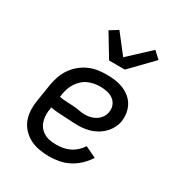

<svg xmlns="http://www.w3.org/2000/svg" viewBox="-183 -899 965 1032"><g transform="rotate(30 300.0 -383.0)"><path d="M272 8Q240 8 209 2.5Q178 -3 151.5 -17Q125 -31 104.5 -53.5Q84 -76 74 -104.5Q64 -133 63.5 -165Q63 -197 69 -230L85 -330Q90 -357 99 -383.5Q108 -410 125 -434.5Q142 -459 164.5 -477.5Q187 -496 213.5 -508Q240 -520 267.5 -524Q295 -528 322 -528Q349 -528 375 -524.5Q401 -521 424.5 -511.5Q448 -502 467.5 -486.5Q487 -471 499 -450Q511 -429 515.5 -403.5Q520 -378 516 -351Q513 -331 503 -311Q493 -291 478 -274.5Q463 -258 444 -246Q425 -234 405 -227Q385 -220 364 -217Q343 -214 322 -214Q301 -214 279.5 -215.5Q258 -217 236.5 -218Q215 -219 193.5 -220.5Q172 -222 151 -226L150 -218Q146 -198 146.5 -178Q147 -158 152.5 -139.5Q158 -121 169.5 -106.5Q181 -92 197.5 -82.5Q214 -73 233.5 -69.5Q253 -66 273 -66Q294 -66 314.5 -69.5Q335 -73 355 -82.5Q375 -92 392 -107.5Q409 -123 420 -141L489 -108Q472 -81 447.5 -57.5Q423 -34 394 -19Q365 -4 334 2Q303 8 272 8ZM328 -283Q345 -283 362.5 -287.5Q380 -292 395.5 -302.5Q411 -313 421 -328.5Q431 -344 433 -361Q437 -383 429 -402.5Q421 -422 404.5 -434Q388 -446 366.5 -450.5Q345 -455 323 -455Q305 -455 286.5 -451.5Q268 -448 250 -440Q232 -432 217.5 -418.5Q203 -405 192 -388.5Q181 -372 175 -354Q169 -336 166 -318L163 -299Q184 -295 204.5 -294Q225 -293 246 -292Q267 -291 287 -287Q307 -283 328 -283ZM294 -600 210 -739 260 -770 351 -653 481 -774 523 -735 392 -600Z"/></g></svg>

Font: Iosevka Etoile
Style: Italic
Weight: 400
Italic angle: -9°
Designer: Belleve Invis
Foundry: Belleve Invis
Version: Version 22.1.2; ttfautohint (v1.8.4)